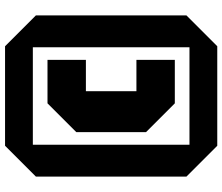

<svg xmlns="http://www.w3.org/2000/svg" viewBox="-80 -700 880 760"><g transform="rotate(-90 360.0 -320.0)"><path d="M217 -182V-458L331 -572H503V-420H379V-220H503V-68H331ZM41 -22V-618L163 -740H557L679 -618V-22L557 100H163ZM167 -630V-10H553V-630Z"/></g></svg>

Font: Tektur Condensed
Style: Bold
Weight: 700
Width: 3
Designer: Adam Jagosz
Foundry: Adam Jagosz
Version: Version 1.005;gftools[0.9.30]